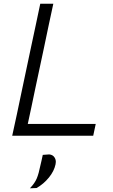

<svg xmlns="http://www.w3.org/2000/svg" viewBox="-20 -733 610 1037"><path d="M46 0Q59 -60 71 -115Q82.5 -170.5 96.5 -236.5L146.5 -473Q161 -540.5 173 -597Q184.5 -653.5 197.5 -713H268Q255 -653 243 -596.8Q231 -540.5 217 -472.5L169 -247.5Q158.5 -196 149 -151.8Q139.5 -107.5 130 -63.5H497L483.5 0ZM141.5 284Q168 256.5 178.8 230.2Q189.5 204 197.5 163.5L204.5 133.5Q207.5 118 211 103.5L245.5 101Q265.5 102.5 275 118Q281.5 128.5 281.5 141.5Q281.5 148 280 154.5Q272.5 191 244.2 225.8Q216 260.5 177.5 282.5Z"/></svg>

Font: Heraclito Light
Style: Italic
Weight: 300
Italic angle: -12°
Designer: Kostas Bartsokas (font) & Cristiano Sobral (main changes)
Foundry: Kostas Bartsokas (font) & Cristiano Sobral (main changes)
Version: Version 1.00;July 8, 2020;FontCreator 13.0.0.2655 64-bit